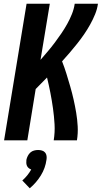

<svg xmlns="http://www.w3.org/2000/svg" viewBox="-20 -755 547 1033"><path d="M2 0 123 -735H248L198 -433Q218 -456 237.5 -479Q257 -502 275 -526Q293 -550 310 -575Q327 -600 341.5 -626Q356 -652 367 -679.5Q378 -707 382 -735H507Q503 -706 491.5 -678Q480 -650 465 -623Q450 -596 432.5 -570.5Q415 -545 395.5 -520.5Q376 -496 355.5 -472Q335 -448 314 -425Q327 -392 337.5 -358Q348 -324 358 -289.5Q368 -255 376 -219.5Q384 -184 390 -148Q396 -112 398 -75Q400 -38 394 0H269Q276 -44 273.5 -87Q271 -130 265 -172.5Q259 -215 251 -256Q243 -297 233 -338Q217 -322 202 -306.5Q187 -291 172 -276L127 0ZM140 258 100 216Q115 203 127 188Q139 173 148 157Q140 154 134 149Q128 144 125 137Q122 130 121.5 122Q121 114 122 105Q124 95 129.5 84Q135 73 143.5 65.5Q152 58 163 55Q174 52 185 52Q196 52 206 55Q216 58 222.5 65.5Q229 73 230.5 84Q232 95 230 105Q227 127 219.5 148Q212 169 200 188.5Q188 208 173 225.5Q158 243 140 258Z"/></svg>

Font: Iosevka Curly Extrabold
Style: Italic
Weight: 800
Italic angle: -9°
Monospace: yes
Designer: Belleve Invis
Foundry: Belleve Invis
Version: Version 22.1.2; ttfautohint (v1.8.4)